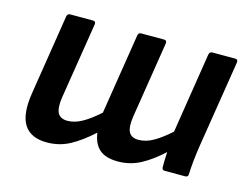

<svg xmlns="http://www.w3.org/2000/svg" viewBox="-76 -613 964 746"><g transform="rotate(15 406.0 -240.0)"><path d="M162.1 12Q97.4 12 70.8 -29.5Q44.1 -71 57.8 -157.7L108.8 -480.4Q110.8 -492.1 121.2 -492.1H213.4Q224.8 -492.1 224.1 -480.4L174.8 -171.6Q168.5 -129.4 178.8 -109.6Q189.1 -89.9 218 -89.9Q246.5 -89.9 276.6 -106.7Q306.6 -123.4 343.3 -156.2L394.6 -480.4Q396.6 -492.1 407 -492.1H499.3Q511 -492.1 510 -480.4L461 -171.6Q454.7 -129 464.8 -109.5Q474.9 -89.9 503.8 -89.9Q533 -89.9 562.9 -106.8Q592.8 -123.7 629.5 -156.5L680.5 -480.4Q682.8 -492.1 693.2 -492.1H785.5Q790.8 -492.1 793.6 -489.1Q796.5 -486.1 796.1 -480.4L739.5 -125.1Q735.1 -96 732 -66.4Q728.8 -36.7 728.1 -12Q728.1 0 716.1 0H633.6Q628.3 0 625.6 -2.8Q622.9 -5.7 622.6 -10.7Q622.3 -24.7 622.8 -40.2Q623.3 -55.7 624.3 -73Q581.7 -33.4 539.5 -10.7Q497.4 12 448 12Q398.6 12 373.7 -10Q348.7 -31.9 342.7 -75.6Q297.2 -34 254.8 -11Q212.5 12 162.1 12Z"/></g></svg>

Font: Sofia Sans Hairline
Style: Italic
Weight: 1
Italic angle: -9°
Designer: Botio Nikoltchev, Ani Petrova
Foundry: lettersoup
Version: Version 4.102